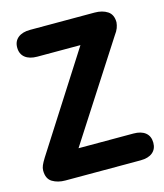

<svg xmlns="http://www.w3.org/2000/svg" viewBox="-94 -668 632 740"><g transform="rotate(-15 222.0 -298.0)"><path d="M267 -489 22 -106Q12 -90 7.5 -79.5Q3 -69 3 -59Q3 -26 24.5 -13Q46 0 76 0H376Q407 0 424 -14Q441 -28 441 -53Q441 -79 424 -93Q407 -107 376 -107H157L404 -490Q415 -505 419 -516Q423 -527 424 -538Q424 -569 403.5 -582.5Q383 -596 352 -596H95Q64 -596 46.5 -582Q29 -568 29 -543Q29 -517 46.5 -503Q64 -489 95 -489Z"/></g></svg>

Font: Beiruti
Style: Bold
Weight: 700
Designer: Arlette Boutros
Foundry: Boutros
Version: Version 1.41